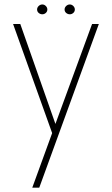

<svg xmlns="http://www.w3.org/2000/svg" viewBox="-20 -610 513 880"><path d="M402 -500H433L160 250H128L219 0L40 -500H73L234 -42ZM174 -544.5Q164.5 -544.5 157.2 -550.8Q150 -557 150 -566.5Q150 -575.5 157.2 -582.5Q164.5 -589.5 174 -589.5Q183 -589.5 190 -582.5Q197 -575.5 197 -566.5Q197 -557 190 -550.8Q183 -544.5 174 -544.5ZM300 -544.5Q290.5 -544.5 283.2 -550.8Q276 -557 276 -566.5Q276 -575.5 283.2 -582.5Q290.5 -589.5 300 -589.5Q309 -589.5 316 -582.5Q323 -575.5 323 -566.5Q323 -557 316 -550.8Q309 -544.5 300 -544.5Z"/></svg>

Font: Urbanist Thin
Style: Regular
Weight: 100
Designer: Corey Hu
Foundry: Corey Hu
Version: Version 1.330; ttfautohint (v1.8.4.7-5d5b)